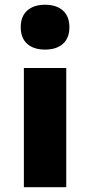

<svg xmlns="http://www.w3.org/2000/svg" viewBox="-20 -785 378 805"><path d="M80.1 -500H257.8V0H80.1ZM94 -740.7Q66.9 -716.3 66.9 -670.9Q66.9 -625.5 94 -601.3Q121.1 -577.1 168.9 -577.1Q216.8 -577.1 243.9 -601.3Q271 -625.5 271 -670.9Q271 -716.3 243.9 -740.7Q216.8 -765.1 168.9 -765.1Q121.1 -765.1 94 -740.7Z"/></svg>

Font: Messapia Bold
Style: Regular
Weight: 400
Designer: Luca Marsano
Foundry: Collletttivo
Version: Version 1.000;FEAKit 1.0